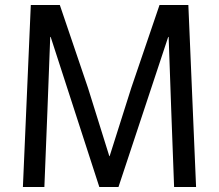

<svg xmlns="http://www.w3.org/2000/svg" viewBox="-20 -748 877 768"><path d="M103.2 -728H219.3L331.9 -396.5L417.2 -123.5H418.6L505.1 -396.5L618.1 -728H733.4L764.3 0H676.4L665.1 -302.9L654.6 -600.2H652.8L453.9 0H377.3L182.7 -600.2H180.9L169.6 -302.9L157.5 0H71.6Z"/></svg>

Font: Murecho Thin
Style: Regular
Weight: 100
Designer: Neil Summerour
Foundry: Positype
Version: Version 1.010